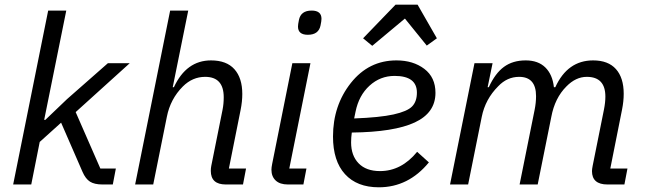

<svg xmlns="http://www.w3.org/2000/svg" viewBox="-20 -785 2747 817"><path d="M36 0 185 -740H262L168 -275H173L265 -363L439 -516H532L302 -308L407 -68H473L460 0H416Q382 0 363 -12Q344 -24 331 -54L240 -263L149 -181L113 0Z M555 0 704 -740H781L715 -414H720Q773 -528 878 -528Q944 -528 977.5 -490.5Q1011 -453 1011 -385Q1011 -353 1004 -318L954 -68H1027L1014 0H941Q877 0 877 -58Q877 -69 879 -79L927 -318Q932 -343 932 -371Q932 -458 853 -458Q799 -458 758 -417Q705 -364 690 -288L632 0Z M1290 -637Q1248 -637 1248 -672Q1248 -681 1252 -700Q1260 -740 1306 -740Q1348 -740 1348 -705Q1348 -696 1344 -677Q1336 -637 1290 -637ZM1271 0H1205Q1171 0 1153 -17Q1135 -34 1135 -63Q1135 -72 1138 -87L1224 -516H1301L1211 -68H1284Z M1663 -765H1757L1839 -622L1796 -591L1703 -706L1564 -590L1525 -622ZM1592 12Q1499 12 1448 -44Q1397 -100 1397 -204Q1397 -336 1473 -432Q1549 -528 1667 -528Q1738 -528 1785.5 -492Q1833 -456 1833 -390Q1833 -305 1745 -264Q1657 -223 1477 -221Q1474 -200 1474 -179Q1474 -123 1506 -90Q1538 -57 1597 -57Q1688 -57 1755 -139L1805 -94Q1718 12 1592 12ZM1659 -462Q1598 -462 1552.5 -420.5Q1507 -379 1493 -310L1487 -281Q1596 -285 1654.5 -298Q1713 -311 1733.5 -332Q1754 -353 1754 -391Q1754 -462 1659 -462Z M1972 0H1895L1999 -516H2076L2055 -414H2060Q2087 -473 2124.5 -500.5Q2162 -528 2217 -528Q2270 -528 2300.5 -498Q2331 -468 2337 -414H2343Q2395 -528 2504 -528Q2568 -528 2601 -491Q2634 -454 2634 -386Q2634 -354 2627 -319L2577 -68H2650L2637 0H2565Q2499 0 2499 -57Q2499 -65 2502 -80L2550 -319Q2556 -349 2556 -374Q2556 -458 2477 -458Q2430 -458 2390 -417Q2341 -368 2326 -288L2268 0H2191L2255 -318Q2261 -348 2261 -376Q2261 -458 2189 -458Q2138 -458 2100 -418Q2045 -363 2030 -288Z"/></svg>

Font: Aneliza
Style: Italic
Weight: 400
Italic angle: -11.31°
Designer: Mike Abbink, Paul van der Laan, Pieter van Rosmalen
Foundry: Bold Monday
Version: Version 3.0